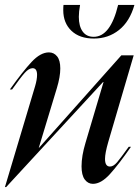

<svg xmlns="http://www.w3.org/2000/svg" viewBox="-28 -732 564 777"><path d="M170 -520Q190 -520 203 -504Q216 -488 216 -455Q216 -421 202 -375L129 -134H130L463 -508H513L410 -157Q397 -112 397 -89Q397 -58 417 -58Q431 -58 445.5 -75Q460 -92 493 -138H502Q452 -66 416.5 -27Q381 12 348 12Q328 12 315 -5.5Q302 -23 302 -59Q302 -101 318 -154L391 -400H389L-3 25H-8L114 -383Q122 -410 122 -429Q122 -456 104 -456Q89 -456 72 -437Q55 -418 21 -370H12Q64 -443 100 -481.5Q136 -520 170 -520ZM352 -576Q294 -576 261 -607.5Q228 -639 228 -691Q228 -705 229 -712H296Q291 -684 291 -664Q291 -626 306.5 -604.5Q322 -583 351 -583Q419 -583 450 -712H516Q497 -645 453.5 -610.5Q410 -576 352 -576Z"/></svg>

Font: Nyght Serif Italic
Style: Regular
Weight: 400
Italic angle: -16°
Designer: Maksym Kobuzan
Version: Version 0.410